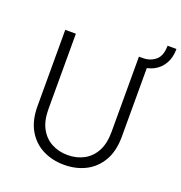

<svg xmlns="http://www.w3.org/2000/svg" viewBox="-142 -923 994 1053"><g transform="rotate(20 354.5 -396.0)"><path d="M100 -245V-690H162V-250Q162 -183 186 -138.5Q210 -94 252 -71.5Q294 -49 346 -49Q399 -49 440.5 -71.5Q482 -94 506 -138.5Q530 -183 530 -250V-690H592V-245Q592 -162 559.5 -105.5Q527 -49 471.5 -20.5Q416 8 346 8Q277 8 221 -20.5Q165 -49 132.5 -105.5Q100 -162 100 -245ZM552 -642V-690Q596 -690 626.5 -715.5Q657 -741 657 -800H709Q709 -750 688.5 -714.5Q668 -679 633 -660.5Q598 -642 552 -642Z"/></g></svg>

Font: Radio Canada Light
Style: Regular
Weight: 300
Designer: Charles Daoud, Etienne Aubert Bonn, Alexandre Saumier Demers, Jacques Le Bailly
Foundry: Radio-Canada
Version: Version 2.104;gftools[0.9.28.dev5+ged2979d]